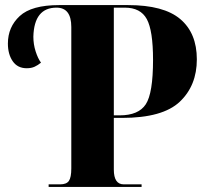

<svg xmlns="http://www.w3.org/2000/svg" viewBox="-20 -734 801 754"><path d="M171 0H536V-10H466Q427 -10 427 -68V-271H459Q619 -271 686 -334.5Q753 -398 753 -501Q753 -604 688 -659Q623 -714 483 -714H212Q104 -714 57.5 -671Q11 -628 11 -563Q11 -521 30 -493.5Q49 -466 85 -466Q103 -466 116 -472Q129 -478 141 -488Q129 -504 120 -532Q111 -560 111 -590Q114 -704 202 -704Q260 -704 260 -628V-73Q260 -37 250.5 -23.5Q241 -10 216 -10H171ZM427 -281V-704H470Q532 -704 556.5 -659Q581 -614 581 -499Q581 -368 552.5 -324.5Q524 -281 450 -281Z"/></svg>

Font: Noto Serif Display SemiCondensed Extra
Style: Regular
Weight: 800
Width: 4
Designer: Monotype Design Team
Foundry: Monotype Imaging Inc.
Version: Version 1.900